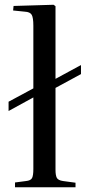

<svg xmlns="http://www.w3.org/2000/svg" viewBox="-20 -786 365 806"><path d="M43 0V-20L89 -26Q109 -28 114.5 -38.5Q120 -49 120 -77V-377L16 -320V-359L120 -415V-678Q120 -712 113 -724Q106 -736 84 -737L35 -742L37 -761L205 -766L213 -760V-455L320 -513V-475L213 -417V-73Q213 -50 218.5 -39.5Q224 -29 245 -26L297 -19V0Z"/></svg>

Font: Literata 60pt
Style: Regular
Weight: 400
Designer: Latin by Veronika Burian and Jose Scaglione. Greek by Irene Vlachou. Cyrillic by Vera Evstafieva.
Foundry: TypeTogether
Version: Version 3.002